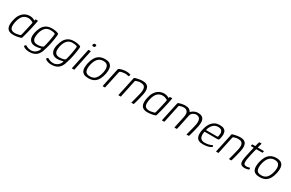

<svg xmlns="http://www.w3.org/2000/svg" viewBox="181 -2105 5623 3714"><g transform="rotate(30 2992.5 -248.0)"><path d="M180 6Q85 6 50 -51.5Q15 -109 41 -230Q57 -306 85.5 -353.5Q114 -401 148.5 -427Q183 -453 219 -463Q255 -473 288 -473Q323 -473 356.5 -461Q390 -449 404 -437L410 -465Q411 -468 413 -469Q415 -470 417 -470H460Q466 -470 466 -464Q463 -446 457 -414.5Q451 -383 442 -342Q433 -301 422 -252.5Q411 -204 397 -150Q383 -96 367 -40Q365 -34 361.5 -29Q358 -24 345 -20Q314 -9 268 -1.5Q222 6 180 6ZM198 -39Q216 -39 238 -43Q260 -47 278 -51.5Q296 -56 302 -57Q308 -59 314.5 -63.5Q321 -68 324 -79Q331 -104 339 -137.5Q347 -171 355.5 -207.5Q364 -244 371.5 -278.5Q379 -313 385 -339Q391 -365 392 -376Q394 -382 391.5 -386.5Q389 -391 381 -395Q362 -405 337 -414Q312 -423 279 -423Q258 -423 232 -416Q206 -409 180 -390Q154 -371 132.5 -332Q111 -293 97 -230Q75 -124 100.5 -81.5Q126 -39 198 -39Z M526 -242Q541 -308 570 -361.5Q599 -415 649.5 -446.5Q700 -478 779 -478Q818 -478 855 -472Q892 -466 917 -454Q929 -450 931.5 -440.5Q934 -431 932 -411Q925 -341 906.5 -240Q888 -139 849 -26Q821 59 763.5 98Q706 137 619 137Q584 137 546 128Q508 119 481 95Q477 90 476.5 87.5Q476 85 478 82Q480 78 483.5 74Q487 70 490.5 65.5Q494 61 496 58Q500 54 503 53.5Q506 53 509 56Q524 65 543 74Q562 83 584 88.5Q606 94 630 94Q662 94 692.5 82.5Q723 71 749 46Q775 21 791 -20Q791 -22 792 -23.5Q793 -25 793 -27Q795 -34 790.5 -34.5Q786 -35 777 -33Q754 -27 725 -21.5Q696 -16 669 -16Q605 -16 568 -44Q531 -72 520.5 -122.5Q510 -173 526 -242ZM584 -247Q573 -193 577 -151.5Q581 -110 607.5 -86.5Q634 -63 688 -63Q712 -63 737 -66.5Q762 -70 783 -77Q796 -81 806 -89Q816 -97 818 -105Q827 -135 836 -174Q845 -213 852.5 -253.5Q860 -294 865.5 -329Q871 -364 874 -388Q875 -396 874 -405.5Q873 -415 862 -421Q850 -427 824 -431Q798 -435 770 -435Q689 -435 645.5 -383Q602 -331 584 -247Z M1019 -242Q1034 -308 1063 -361.5Q1092 -415 1142.5 -446.5Q1193 -478 1272 -478Q1311 -478 1348 -472Q1385 -466 1410 -454Q1422 -450 1424.5 -440.5Q1427 -431 1425 -411Q1418 -341 1399.5 -240Q1381 -139 1342 -26Q1314 59 1256.5 98Q1199 137 1112 137Q1077 137 1039 128Q1001 119 974 95Q970 90 969.5 87.5Q969 85 971 82Q973 78 976.5 74Q980 70 983.5 65.5Q987 61 989 58Q993 54 996 53.5Q999 53 1002 56Q1017 65 1036 74Q1055 83 1077 88.5Q1099 94 1123 94Q1155 94 1185.5 82.5Q1216 71 1242 46Q1268 21 1284 -20Q1284 -22 1285 -23.5Q1286 -25 1286 -27Q1288 -34 1283.5 -34.5Q1279 -35 1270 -33Q1247 -27 1218 -21.5Q1189 -16 1162 -16Q1098 -16 1061 -44Q1024 -72 1013.5 -122.5Q1003 -173 1019 -242ZM1077 -247Q1066 -193 1070 -151.5Q1074 -110 1100.5 -86.5Q1127 -63 1181 -63Q1205 -63 1230 -66.5Q1255 -70 1276 -77Q1289 -81 1299 -89Q1309 -97 1311 -105Q1320 -135 1329 -174Q1338 -213 1345.5 -253.5Q1353 -294 1358.5 -329Q1364 -364 1367 -388Q1368 -396 1367 -405.5Q1366 -415 1355 -421Q1343 -427 1317 -431Q1291 -435 1263 -435Q1182 -435 1138.5 -383Q1095 -331 1077 -247Z M1680 -603Q1677 -587 1670 -579.5Q1663 -572 1642 -572Q1622 -572 1616.5 -579.5Q1611 -587 1614 -603Q1617 -617 1626 -625Q1635 -633 1655 -633Q1676 -633 1679.5 -625Q1683 -617 1680 -603ZM1549 -6Q1548 0 1543 0H1498Q1492 0 1494 -6L1591 -466Q1593 -472 1598 -472H1643Q1644 -472 1646 -470.5Q1648 -469 1646 -466Z M1862 6Q1801 6 1765.5 -12Q1730 -30 1714 -62.5Q1698 -95 1698.5 -139Q1699 -183 1710 -237Q1725 -307 1755.5 -361.5Q1786 -416 1837 -447Q1888 -478 1964 -478Q2041 -478 2078.5 -447Q2116 -416 2123.5 -361.5Q2131 -307 2116 -237Q2101 -166 2072 -111Q2043 -56 1993 -25Q1943 6 1862 6ZM1871 -40Q1953 -40 1996.5 -91.5Q2040 -143 2060 -236Q2080 -329 2055 -379.5Q2030 -430 1954 -430Q1878 -430 1832 -379.5Q1786 -329 1766 -236Q1746 -142 1768 -91Q1790 -40 1871 -40Z M2438 -477Q2495 -477 2532 -462Q2536 -461 2538 -459Q2540 -457 2538 -453L2524 -422Q2522 -418 2519 -417Q2516 -416 2513 -418Q2497 -423 2476.5 -426Q2456 -429 2436 -429Q2420 -429 2400 -425.5Q2380 -422 2363.5 -418.5Q2347 -415 2339 -411Q2334 -408 2327.5 -403.5Q2321 -399 2318 -385L2237 -8Q2236 -3 2234 -1.5Q2232 0 2228 0H2186Q2183 0 2181.5 -1.5Q2180 -3 2182 -7L2269 -419Q2272 -433 2277 -438Q2282 -443 2291 -447Q2323 -461 2364 -469Q2405 -477 2438 -477Z M2539 0Q2536 0 2534 -1.5Q2532 -3 2533 -6Q2556 -113 2579 -219.5Q2602 -326 2624 -432Q2626 -438 2630 -442Q2634 -446 2647 -450Q2661 -454 2687.5 -460Q2714 -466 2744.5 -471Q2775 -476 2800 -476Q2857 -476 2890 -459Q2923 -442 2937 -411Q2951 -380 2951 -339.5Q2951 -299 2941 -252Q2931 -205 2919 -157Q2907 -109 2896.5 -70Q2886 -31 2879 -10Q2877 -3 2874.5 -1.5Q2872 0 2865 0H2828Q2821 0 2823 -8Q2825 -14 2830 -32.5Q2835 -51 2842 -78Q2849 -105 2857 -136.5Q2865 -168 2872.5 -199Q2880 -230 2886 -255Q2898 -309 2892.5 -347.5Q2887 -386 2862.5 -406.5Q2838 -427 2790 -427Q2764 -428 2738.5 -423Q2713 -418 2692 -410Q2686 -409 2679 -404Q2672 -399 2670 -388Q2650 -294 2629.5 -198.5Q2609 -103 2589 -7Q2588 -4 2586.5 -2Q2585 0 2582 0Z M3180 6Q3085 6 3050 -51.5Q3015 -109 3041 -230Q3057 -306 3085.5 -353.5Q3114 -401 3148.5 -427Q3183 -453 3219 -463Q3255 -473 3288 -473Q3323 -473 3356.5 -461Q3390 -449 3404 -437L3410 -465Q3411 -468 3413 -469Q3415 -470 3417 -470H3460Q3466 -470 3466 -464Q3463 -446 3457 -414.5Q3451 -383 3442 -342Q3433 -301 3422 -252.5Q3411 -204 3397 -150Q3383 -96 3367 -40Q3365 -34 3361.5 -29Q3358 -24 3345 -20Q3314 -9 3268 -1.5Q3222 6 3180 6ZM3198 -39Q3216 -39 3238 -43Q3260 -47 3278 -51.5Q3296 -56 3302 -57Q3308 -59 3314.5 -63.5Q3321 -68 3324 -79Q3331 -104 3339 -137.5Q3347 -171 3355.5 -207.5Q3364 -244 3371.5 -278.5Q3379 -313 3385 -339Q3391 -365 3392 -376Q3394 -382 3391.5 -386.5Q3389 -391 3381 -395Q3362 -405 3337 -414Q3312 -423 3279 -423Q3258 -423 3232 -416Q3206 -409 3180 -390Q3154 -371 3132.5 -332Q3111 -293 3097 -230Q3075 -124 3100.5 -81.5Q3126 -39 3198 -39Z M4029 -429Q3990 -429 3955.5 -405.5Q3921 -382 3912 -341L3897 -270Q3886 -214 3874.5 -160.5Q3863 -107 3854.5 -66.5Q3846 -26 3841 -8Q3840 -4 3837.5 -2Q3835 0 3830 0H3790Q3783 0 3785 -7L3838 -253Q3851 -311 3846.5 -349.5Q3842 -388 3813 -410Q3783 -431 3743.5 -428.5Q3704 -426 3667 -414Q3661 -413 3653 -407Q3645 -401 3643 -390L3562 -7Q3561 -4 3559.5 -2Q3558 0 3555 0H3512Q3509 0 3507 -1.5Q3505 -3 3506 -6L3597 -429Q3597 -434 3602.5 -440Q3608 -446 3619 -450Q3632 -455 3654.5 -461Q3677 -467 3703 -471.5Q3729 -476 3750 -476Q3812 -476 3844.5 -457Q3877 -438 3891 -406Q3908 -428 3933 -443.5Q3958 -459 3985.5 -467.5Q4013 -476 4037 -476Q4110 -476 4143.5 -446.5Q4177 -417 4182 -366Q4187 -315 4174 -252Q4163 -201 4151 -153Q4139 -105 4128 -67Q4117 -29 4110 -5Q4108 0 4100 0H4061Q4056 0 4055 -2Q4054 -4 4056 -10Q4060 -25 4070.5 -64.5Q4081 -104 4094 -155.5Q4107 -207 4117 -256Q4124 -287 4124 -318Q4124 -349 4115.5 -374Q4107 -399 4085.5 -414Q4064 -429 4029 -429Z M4275 -237Q4286 -285 4304 -328.5Q4322 -372 4351.5 -407Q4381 -442 4423 -462Q4465 -482 4524 -482Q4585 -482 4617 -464Q4649 -446 4661 -415.5Q4673 -385 4671.5 -348.5Q4670 -312 4662 -275Q4654 -239 4645.5 -231Q4637 -223 4624 -223H4340Q4338 -223 4333 -221Q4328 -219 4326 -210Q4317 -160 4324 -121.5Q4331 -83 4358.5 -61Q4386 -39 4437 -39Q4473 -39 4515.5 -47.5Q4558 -56 4588 -72Q4593 -75 4599 -76.5Q4605 -78 4607 -71L4613 -50Q4615 -46 4613 -44Q4611 -42 4605 -39Q4568 -14 4519.5 -4.5Q4471 5 4421 5Q4361 5 4326.5 -13.5Q4292 -32 4277.5 -65Q4263 -98 4263.5 -142Q4264 -186 4275 -237ZM4607 -284Q4613 -313 4614 -340Q4615 -367 4605.5 -388.5Q4596 -410 4574 -422.5Q4552 -435 4513 -435Q4474 -435 4445 -420.5Q4416 -406 4395 -382Q4374 -358 4361 -331.5Q4348 -305 4342 -280Q4339 -271 4340 -267.5Q4341 -264 4349 -264Q4408 -264 4466.5 -264Q4525 -264 4585 -264Q4595 -264 4599.5 -267.5Q4604 -271 4607 -284Z M4720 0Q4717 0 4715 -1.5Q4713 -3 4714 -6Q4737 -113 4760 -219.5Q4783 -326 4805 -432Q4807 -438 4811 -442Q4815 -446 4828 -450Q4842 -454 4868.5 -460Q4895 -466 4925.5 -471Q4956 -476 4981 -476Q5038 -476 5071 -459Q5104 -442 5118 -411Q5132 -380 5132 -339.5Q5132 -299 5122 -252Q5112 -205 5100 -157Q5088 -109 5077.5 -70Q5067 -31 5060 -10Q5058 -3 5055.5 -1.5Q5053 0 5046 0H5009Q5002 0 5004 -8Q5006 -14 5011 -32.5Q5016 -51 5023 -78Q5030 -105 5038 -136.5Q5046 -168 5053.5 -199Q5061 -230 5067 -255Q5079 -309 5073.5 -347.5Q5068 -386 5043.5 -406.5Q5019 -427 4971 -427Q4945 -428 4919.5 -423Q4894 -418 4873 -410Q4867 -409 4860 -404Q4853 -399 4851 -388Q4831 -294 4810.5 -198.5Q4790 -103 4770 -7Q4769 -4 4767.5 -2Q4766 0 4763 0Z M5351 0Q5290 0 5266.5 -26Q5243 -52 5244 -99Q5245 -142 5254.5 -189Q5264 -236 5275 -286Q5282 -321 5290 -354Q5298 -387 5307 -421Q5309 -430 5301 -430H5248Q5245 -430 5244 -432Q5243 -434 5243 -437L5249 -465Q5249 -468 5251.5 -470Q5254 -472 5257 -472H5310Q5315 -472 5317.5 -474Q5320 -476 5321 -482L5345 -570Q5347 -576 5351 -576H5394Q5397 -576 5399 -574.5Q5401 -573 5400 -570L5377 -483Q5375 -477 5376 -474.5Q5377 -472 5382 -472H5508Q5512 -472 5512.5 -470.5Q5513 -469 5512 -465L5507 -437Q5507 -435 5504.5 -432.5Q5502 -430 5499 -430H5373Q5370 -430 5366.5 -428Q5363 -426 5362 -420Q5353 -386 5344.5 -351Q5336 -316 5328 -280Q5320 -239 5311 -194.5Q5302 -150 5302 -108Q5301 -77 5316 -61Q5331 -45 5370 -45Q5385 -45 5400.5 -48.5Q5416 -52 5433 -57Q5439 -61 5440.5 -60Q5442 -59 5444 -54L5446 -28Q5448 -21 5432 -14Q5420 -10 5404 -6.5Q5388 -3 5373 -1.5Q5358 0 5351 0Z M5689 6Q5628 6 5592.5 -12Q5557 -30 5541 -62.5Q5525 -95 5525.5 -139Q5526 -183 5537 -237Q5552 -307 5582.5 -361.5Q5613 -416 5664 -447Q5715 -478 5791 -478Q5868 -478 5905.5 -447Q5943 -416 5950.5 -361.5Q5958 -307 5943 -237Q5928 -166 5899 -111Q5870 -56 5820 -25Q5770 6 5689 6ZM5698 -40Q5780 -40 5823.5 -91.5Q5867 -143 5887 -236Q5907 -329 5882 -379.5Q5857 -430 5781 -430Q5705 -430 5659 -379.5Q5613 -329 5593 -236Q5573 -142 5595 -91Q5617 -40 5698 -40Z"/></g></svg>

Font: Glory Thin Light
Style: Italic
Weight: 300
Italic angle: -12°
Version: Version 1.011